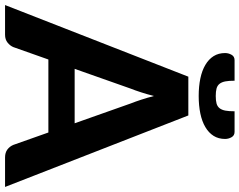

<svg xmlns="http://www.w3.org/2000/svg" viewBox="-125 -834 948 760"><g transform="rotate(90 349.0 -454.0)"><path d="M457 -275.5 378.5 -497.5Q371.5 -515 363.8 -538.5Q356 -562 349 -589.5Q342 -561.5 334.2 -537.8Q326.5 -514 319.5 -496.5L241.5 -275.5ZM709 0H592.5Q573 0 560.8 -9.2Q548.5 -18.5 542.5 -33L493.5 -171.5H204.5L155.5 -33Q150.5 -20.5 138 -10.2Q125.5 0 106.5 0H-11L272.5 -725.5H426ZM349 -834Q367 -834 378.8 -837.2Q390.5 -840.5 397.2 -849Q404 -857.5 406.8 -871.8Q409.5 -886 409.5 -908.5H491Q505.5 -908.5 512.2 -896.5Q519 -884.5 519 -871Q519 -845 506.8 -825.5Q494.5 -806 472 -792.8Q449.5 -779.5 418.2 -773Q387 -766.5 349 -766.5Q311 -766.5 279.8 -773Q248.5 -779.5 226 -792.8Q203.5 -806 191.2 -825.5Q179 -845 179 -871Q179 -884.5 185.8 -896.5Q192.5 -908.5 207 -908.5H288.5Q288.5 -886 291.2 -871.8Q294 -857.5 300.8 -849Q307.5 -840.5 319.2 -837.2Q331 -834 349 -834Z"/></g></svg>

Font: Lato 2
Style: Regular
Weight: 800
Designer: Lukasz Dziedzic with Adam Twardoch and Botio Nikoltchev
Foundry: tyPoland Lukasz Dziedzic
Version: Version 2.015; 2015-08-06; http://www.latofonts.com/